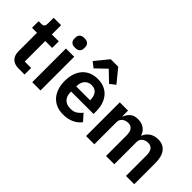

<svg xmlns="http://www.w3.org/2000/svg" viewBox="-3 -1438 2103 2103"><g transform="rotate(45 1048.0 -387.0)"><path d="M237 0Q171 0 136.5 -34.5Q102 -69 102 -133V-420H25V-522H65Q94 -522 104.5 -535.5Q115 -549 115 -576V-665H230V-522H337V-420H230V-102H329V0Z M512 -598Q472 -598 454.5 -616Q437 -634 437 -662V-682Q437 -710 454.5 -728Q472 -746 512 -746Q551 -746 569 -728Q587 -710 587 -682V-662Q587 -634 569 -616Q551 -598 512 -598ZM448 -522H576V0H448Z M994 -786 1120 -632 1056 -582 936 -697 816 -582 752 -632 878 -786ZM935 12Q877 12 831.5 -7.5Q786 -27 754.5 -62.5Q723 -98 706 -148.5Q689 -199 689 -262Q689 -324 705.5 -374Q722 -424 753 -459.5Q784 -495 829 -514.5Q874 -534 931 -534Q992 -534 1037 -513Q1082 -492 1111 -456Q1140 -420 1154.5 -372.5Q1169 -325 1169 -271V-229H822V-216Q822 -159 854 -124.5Q886 -90 949 -90Q997 -90 1027.5 -110Q1058 -130 1082 -161L1151 -84Q1119 -39 1063.5 -13.5Q1008 12 935 12ZM933 -438Q882 -438 852 -404Q822 -370 822 -316V-308H1036V-317Q1036 -371 1009.5 -404.5Q983 -438 933 -438Z M1282 0V-522H1410V-435H1415Q1430 -476 1463 -505Q1496 -534 1555 -534Q1609 -534 1648 -508Q1687 -482 1706 -429H1708Q1722 -473 1763.5 -503.5Q1805 -534 1868 -534Q1945 -534 1986.5 -481Q2028 -428 2028 -330V0H1900V-317Q1900 -429 1816 -429Q1797 -429 1779.5 -423.5Q1762 -418 1748.5 -407.5Q1735 -397 1727 -381.5Q1719 -366 1719 -345V0H1591V-317Q1591 -429 1507 -429Q1489 -429 1471.5 -423.5Q1454 -418 1440.5 -407.5Q1427 -397 1418.5 -381.5Q1410 -366 1410 -345V0Z"/></g></svg>

Font: IBM Plex Arabic SemiBold
Style: Regular
Weight: 600
Designer: Mike Abbink, Paul van der Laan, Pieter van Rosmalen, Wael Morcos, Khajak Apelian
Foundry: Bold Monday
Version: Version 1.0